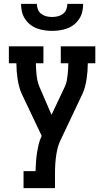

<svg xmlns="http://www.w3.org/2000/svg" viewBox="-20 -975 540 995"><path d="M102 0V-88H164Q165 -111 166.5 -134.5Q168 -158 171.5 -181Q175 -204 180.5 -227Q186 -250 196 -271L92 -490Q84 -508 79 -527.5Q74 -547 71 -567Q68 -587 66.5 -607Q65 -627 65 -647H26V-735H205V-647H166Q166 -632 167 -616.5Q168 -601 169.5 -586Q171 -571 174.5 -556Q178 -541 184 -526L247 -380L317 -528Q323 -541 326 -556.5Q329 -572 330.5 -587Q332 -602 333 -617Q334 -632 334 -647H295V-735H474V-647H435Q435 -627 433.5 -607Q432 -587 429 -567Q426 -547 421 -527.5Q416 -508 408 -490L292 -245Q284 -228 279.5 -210.5Q275 -193 272 -175Q268 -150 266.5 -125Q265 -100 265 -74V0ZM250 -815Q230 -815 210 -818Q190 -821 171 -828Q152 -835 136 -848Q120 -861 109 -878Q98 -895 93.5 -915Q89 -935 89 -955H171Q171 -940 176.5 -926Q182 -912 194 -903Q206 -894 220.5 -890.5Q235 -887 250 -887Q265 -887 279.5 -890.5Q294 -894 306 -903Q318 -912 323.5 -926Q329 -940 329 -955H411Q411 -935 406.5 -915Q402 -895 391 -878Q380 -861 364 -848Q348 -835 329 -828Q310 -821 290 -818Q270 -815 250 -815Z"/></svg>

Font: Iosevka Curly Slab Semibold
Style: Regular
Weight: 600
Monospace: yes
Designer: Belleve Invis
Foundry: Belleve Invis
Version: Version 22.1.2; ttfautohint (v1.8.4)